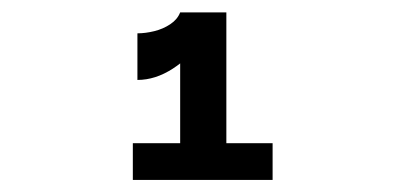

<svg xmlns="http://www.w3.org/2000/svg" viewBox="-20 -848 660 318"><path d="M278.4 -827.5H331.5Q331.5 -806.3 313.2 -779.7Q295 -753 266.2 -734.3Q237.3 -715.6 207.6 -715.6V-792.8Q220.9 -792.8 235.5 -796.4Q250.2 -800 262 -807.9Q273.9 -815.8 278.4 -827.5ZM278.4 -550V-827.5H354.9V-550ZM200 -610.8H431.5V-550H200Z"/></svg>

Font: Monaspace Radon Var
Style: Regular
Weight: 400
Designer: Riley Cran and the Lettermatic Team
Version: Version 1.000 (Monaspace Radon Var)